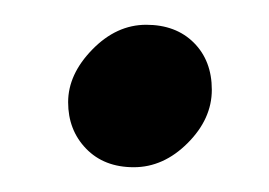

<svg xmlns="http://www.w3.org/2000/svg" viewBox="-20 -135 217 155"><path d="M151 -62.5Q151 -39 131.5 -19.5Q112 0 88 0Q64 0 49.5 -15Q35 -30 35 -52.5Q35 -75 54.5 -95Q74 -115 98 -115Q122 -115 136.5 -100.5Q151 -86 151 -62.5Z"/></svg>

Font: Economica
Style: Bold Italic
Weight: 700
Designer: Vicente Lamonaca
Foundry: Vicente Lamonaca
Version: Version 1.100